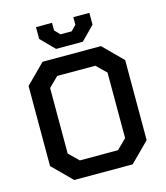

<svg xmlns="http://www.w3.org/2000/svg" viewBox="-129 -1000 951 1098"><g transform="rotate(-15 346.0 -450.5)"><path d="M60 -113V-587L173 -700H519L632 -587V-113L519 0H173ZM459 -100 516 -156V-544L459 -600H233L176 -544V-156L233 -100ZM188 -831V-901H283V-856L313 -825H379L409 -856V-901H504V-831L425 -751H267Z"/></g></svg>

Font: Chakra Petch SemiBold
Style: Regular
Weight: 600
Designer: Katatrad Aksorn Co.,Ltd.
Foundry: Cadson Demak Co.,Ltd.
Version: Version 1.000; ttfautohint (v1.6)